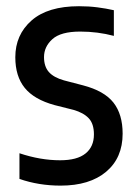

<svg xmlns="http://www.w3.org/2000/svg" viewBox="-20 -572 427 602"><path d="M170 10Q101.5 10 41 -11V-91.5Q106.5 -69.5 168.5 -69.5Q222 -69.5 248.2 -90.8Q274.5 -112 274.5 -150.5Q274.5 -184 258.2 -201.2Q242 -218.5 210.5 -227.5L151 -242.5Q87 -260 57.5 -296.5Q28 -333 28 -392.5Q28 -463 79 -507.8Q130 -552.5 227.5 -552.5Q258.5 -552.5 285.5 -549Q312.5 -545.5 337 -540V-459.5Q286 -473 231.5 -473Q170.5 -473 144.2 -449.2Q118 -425.5 118 -393Q118 -363.5 133.2 -346.2Q148.5 -329 180.5 -320L240 -304.5Q307 -287 335.8 -250.2Q364.5 -213.5 364.5 -153Q364.5 -77 312.8 -33.5Q261 10 170 10Z"/></svg>

Font: Encode Sans Cnd Md
Style: Regular
Weight: 500
Width: 3
Designer: Multiple Designers
Foundry: Impallari Type
Version: Version 3.002; ttfautohint (v1.8.3) -l 8 -r 50 -G 200 -x 14 